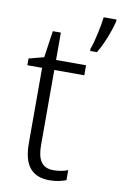

<svg xmlns="http://www.w3.org/2000/svg" viewBox="-87 -810 551 870"><g transform="rotate(10 188.5 -375.0)"><path d="M377 -752V-760H318C314 -722 296 -638 284 -610V-599H315C341 -640 367 -709 377 -752ZM214 -38C160 -38 139 -73 139 -141V-486H277V-532H139V-658H102L84 -535L15 -517V-486H83V-139C83 -36 124 10 204 10C234 10 260 4 280 -4V-50C263 -43 239 -38 214 -38Z"/></g></svg>

Font: Noto Sans Malayalam SemiCondensed Light
Style: Regular
Weight: 300
Width: 4
Designer: Jelle Bosma - Monotype Design Team
Foundry: Monotype Imaging Inc.
Version: Version 2.104